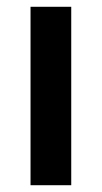

<svg xmlns="http://www.w3.org/2000/svg" viewBox="-20 -546 300 566"><path d="M70 0V-526H190V0Z"/></svg>

Font: DM Sans 9pt
Style: Semibold
Weight: 600
Designer: Colophon Foundry, Jonny Pinhorn
Foundry: Colophon Foundry
Version: Version 4.004;gftools[0.9.30]